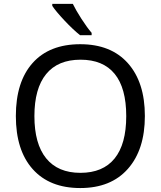

<svg xmlns="http://www.w3.org/2000/svg" viewBox="-20 -951 821 981"><path d="M215.8 -572.5Q155.8 -499 155.8 -357.7Q155.8 -216.3 215.8 -142.1Q275.9 -67.9 390.9 -67.9Q505.9 -67.9 565.4 -141.1Q625 -214.4 625 -357.7Q625 -501 565.9 -573.5Q506.8 -646 391.4 -646Q275.9 -646 215.8 -572.5ZM633.8 -627.7Q720.2 -530.3 720.2 -358.4Q720.2 -186.5 633.5 -88.4Q546.9 9.8 390.1 9.8Q233.4 9.8 147.2 -86.7Q61 -183.1 61 -358.2Q61 -533.2 146.7 -629.2Q232.4 -725.1 389.9 -725.1Q547.4 -725.1 633.8 -627.7ZM448.2 -771H389.2Q352.5 -800.3 308.8 -846.9Q265.1 -893.6 247.1 -920.9V-931.2H352.1Q367.7 -898.9 396.5 -854.2Q425.3 -809.6 448.2 -783.2Z"/></svg>

Font: NotoSans
Style: Regular
Weight: 400
Designer: Monotype Design team
Foundry: Monotype Imaging Inc.
Version: Version 1.04